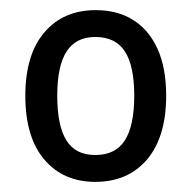

<svg xmlns="http://www.w3.org/2000/svg" viewBox="-20 -742 377 379"><path d="M308 -553Q308 -472 270.5 -427.5Q233 -383 168 -383Q105 -383 67.5 -427Q30 -471 30 -553Q30 -634 67.5 -678Q105 -722 169 -722Q212 -722 243 -702.5Q274 -683 291 -645.5Q308 -608 308 -553ZM93 -553Q93 -494 111 -465Q129 -436 168 -436Q208 -436 226.5 -465Q245 -494 245 -553Q245 -612 226.5 -640.5Q208 -669 168 -669Q130 -669 111.5 -640.5Q93 -612 93 -553Z"/></svg>

Font: Noto Sans Display SemiCondensed
Style: Regular
Weight: 400
Width: 4
Version: Version 2.003